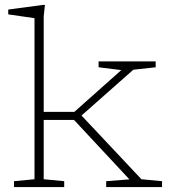

<svg xmlns="http://www.w3.org/2000/svg" viewBox="-20 -762 694 782"><path d="M158 -32 241.5 -24V0H37V-24L120.5 -32V-688L13.5 -703.5V-723L154.5 -742H163L158 -695.5V-306.5H283L474 -476.5L381.5 -488V-512H614V-488L523 -478L312 -291.5L556 -32L640 -24V0H412.5V-24L507 -31.5L281.5 -273.5H158Z"/></svg>

Font: Newsreader Caption ExtraLight
Style: Regular
Weight: 275
Designer: Hugues Gentile
Foundry: Production Type
Version: Version 1.001